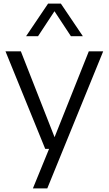

<svg xmlns="http://www.w3.org/2000/svg" viewBox="-20 -828 604 1068"><path d="M231.5 0 10.5 -542.5H96L283.5 -65L474 -542.5H554L243 220H163L253 0ZM125 -626.5 247.5 -808H318.5L441 -626.5H374.5L283 -765.5L191.5 -626.5Z"/></svg>

Font: Encode Sans Semi Expanded
Style: Regular
Weight: 400
Width: 6
Designer: Multiple Designers
Foundry: Impallari Type
Version: Version 3.000; ttfautohint (v1.8.3) -l 8 -r 50 -G 200 -x 14 